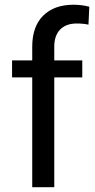

<svg xmlns="http://www.w3.org/2000/svg" viewBox="-20 -780 394 800"><path d="M206.1 -528.3H322.8V-457.5H206.1V0H114.3V-457.5H30.3V-528.3H114.3V-585.4Q114.3 -669.4 159.9 -714.8Q205.6 -760.3 286.6 -760.3Q319.8 -760.3 352.1 -752L348.6 -677.2Q328.6 -682.1 299.3 -682.1Q255.4 -682.1 230.7 -657Q206.1 -631.8 206.1 -585.4Z"/></svg>

Font: Bert Sans Medium
Style: Regular
Weight: 500
Designer: Christian Robertson, Adam Twardoch, & Cristiano Sobral
Foundry: Google
Version: Version 12.135;January 10, 2020;FontCreator 12.0.0.2547 64-b